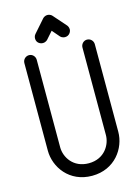

<svg xmlns="http://www.w3.org/2000/svg" viewBox="-139 -1020 768 1095"><g transform="rotate(-15 244.5 -472.0)"><path d="M189 -800C206 -800 215 -810 217 -812L255 -855L292 -812C303 -800 317 -800 320 -800C345 -800 357 -822 357 -836C357 -849 351 -857 348 -861L282 -936C271 -948 257 -948 255 -948C238 -948 229 -938 227 -936L161 -861C153 -852 152 -841 152 -836C152 -811 173 -800 189 -800ZM265 -70C173 -70 130 -142 130 -200V-717C130 -737 114 -754 94 -754C73 -754 57 -737 57 -717V-200C57 -103 130 4 265 4C400 4 473 -104 473 -200V-717C473 -737 457 -754 436 -754C416 -754 400 -737 400 -717V-200C400 -145 359 -70 265 -70Z"/></g></svg>

Font: LS
Style: Regular
Weight: 400
Designer: BSozoo
Foundry: BSozoo
Version: Version 001.000